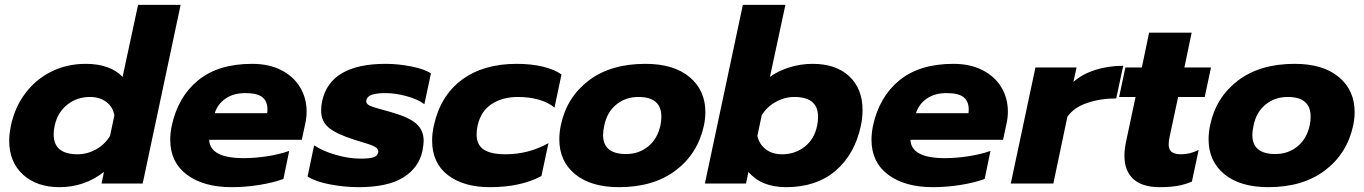

<svg xmlns="http://www.w3.org/2000/svg" viewBox="-20 -759 5640 794"><path d="M18 -178Q18 -202 25 -239Q41 -315 84.5 -373Q128 -431 192.5 -463Q257 -495 335 -495Q385 -495 424 -481Q463 -467 487 -441L551 -739H727L570 0H400L410 -48Q329 15 226 15Q132 15 75 -37Q18 -89 18 -178ZM435 -197 453 -282Q447 -317 419.5 -337.5Q392 -358 352 -358Q298 -358 258 -326Q218 -294 206 -239Q202 -222 202 -203Q202 -121 301 -121Q341 -121 377.5 -141.5Q414 -162 435 -197Z M684 -181Q684 -208 690 -238Q716 -359 799.5 -427Q883 -495 1023 -495Q1092 -495 1143 -469Q1194 -443 1221 -398Q1248 -353 1248 -297Q1248 -273 1242 -246L1228 -181H845Q848 -105 988 -105Q1035 -105 1086 -113Q1137 -121 1176 -135L1152 -19Q1112 -4 1054 5.5Q996 15 938 15Q822 15 753 -36.5Q684 -88 684 -181ZM1085 -291Q1086 -297 1086 -307Q1086 -340 1065 -357Q1044 -374 994 -374Q946 -374 913 -351.5Q880 -329 868 -291Z M1252 -29 1279 -158Q1315 -134 1369 -118.5Q1423 -103 1471 -103Q1506 -103 1523 -108Q1540 -113 1544 -128Q1546 -140 1537 -147.5Q1528 -155 1502.5 -163.5Q1477 -172 1443 -182Q1371 -205 1339.5 -231Q1308 -257 1308 -302Q1308 -321 1312 -340Q1345 -495 1575 -495Q1627 -495 1682 -484Q1737 -473 1762 -455L1735 -328Q1709 -348 1662.5 -361Q1616 -374 1573 -374Q1539 -374 1519 -367.5Q1499 -361 1495 -345Q1492 -330 1509.5 -322Q1527 -314 1573 -302Q1578 -301 1584.5 -299Q1591 -297 1598 -295Q1672 -274 1702 -247Q1732 -220 1732 -177Q1732 -162 1727 -135Q1712 -65 1647.5 -25Q1583 15 1463 15Q1405 15 1344.5 3.5Q1284 -8 1252 -29Z M1767 -178Q1767 -208 1774 -239Q1801 -363 1890 -429Q1979 -495 2116 -495Q2176 -495 2224.5 -483.5Q2273 -472 2302 -451L2273 -314Q2247 -336 2207.5 -347Q2168 -358 2122 -358Q2058 -358 2013 -328.5Q1968 -299 1955 -239Q1951 -222 1951 -203Q1951 -160 1980.5 -140.5Q2010 -121 2070 -121Q2166 -121 2248 -167L2219 -31Q2133 15 2006 15Q1897 15 1832 -35Q1767 -85 1767 -178Z M2293 -183Q2293 -210 2299 -240Q2323 -356 2414 -425.5Q2505 -495 2649 -495Q2766 -495 2831.5 -440.5Q2897 -386 2897 -295Q2897 -269 2891 -240Q2866 -124 2774.5 -54.5Q2683 15 2540 15Q2424 15 2358.5 -38.5Q2293 -92 2293 -183ZM2711 -240Q2715 -257 2715 -277Q2715 -358 2620 -358Q2567 -358 2528.5 -326.5Q2490 -295 2479 -240Q2474 -217 2474 -201Q2474 -122 2569 -122Q2622 -122 2660.5 -153.5Q2699 -185 2711 -240Z M3075 -48 3065 0H2895L3052 -739H3228L3164 -441Q3198 -466 3245 -480.5Q3292 -495 3340 -495Q3437 -495 3492 -443.5Q3547 -392 3547 -304Q3547 -271 3540 -239Q3515 -121 3435.5 -53Q3356 15 3231 15Q3129 15 3075 -48ZM3359 -239Q3363 -256 3363 -276Q3363 -358 3265 -358Q3225 -358 3188 -337.5Q3151 -317 3130 -282L3112 -197Q3120 -162 3147 -141.5Q3174 -121 3214 -121Q3268 -121 3308 -152.5Q3348 -184 3359 -239Z M3584 -181Q3584 -208 3590 -238Q3616 -359 3699.5 -427Q3783 -495 3923 -495Q3992 -495 4043 -469Q4094 -443 4121 -398Q4148 -353 4148 -297Q4148 -273 4142 -246L4128 -181H3745Q3748 -105 3888 -105Q3935 -105 3986 -113Q4037 -121 4076 -135L4052 -19Q4012 -4 3954 5.5Q3896 15 3838 15Q3722 15 3653 -36.5Q3584 -88 3584 -181ZM3985 -291Q3986 -297 3986 -307Q3986 -340 3965 -357Q3944 -374 3894 -374Q3846 -374 3813 -351.5Q3780 -329 3768 -291Z M4262 -480H4432L4419 -420Q4454 -452 4508.5 -469.5Q4563 -487 4625 -487L4596 -352Q4530 -352 4475 -333Q4420 -314 4394 -276L4336 0H4160Z M4630 -115Q4630 -140 4636 -170L4676 -358H4608L4634 -480H4702L4732 -624H4908L4878 -480H4988L4962 -358H4852L4817 -194Q4813 -178 4813 -162Q4813 -141 4825 -131Q4837 -121 4865 -121Q4901 -121 4937 -139L4909 -8Q4881 4 4850 9.5Q4819 15 4776 15Q4703 15 4666.5 -19Q4630 -53 4630 -115Z M4978 -183Q4978 -210 4984 -240Q5008 -356 5099 -425.5Q5190 -495 5334 -495Q5451 -495 5516.5 -440.5Q5582 -386 5582 -295Q5582 -269 5576 -240Q5551 -124 5459.5 -54.5Q5368 15 5225 15Q5109 15 5043.5 -38.5Q4978 -92 4978 -183ZM5396 -240Q5400 -257 5400 -277Q5400 -358 5305 -358Q5252 -358 5213.5 -326.5Q5175 -295 5164 -240Q5159 -217 5159 -201Q5159 -122 5254 -122Q5307 -122 5345.5 -153.5Q5384 -185 5396 -240Z"/></svg>

Font: Prompt
Style: Bold Italic
Weight: 700
Italic angle: -12°
Designer: Katatrad Team
Foundry: CadsonDemak
Version: Version 1.001